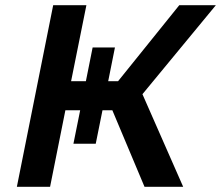

<svg xmlns="http://www.w3.org/2000/svg" viewBox="-20 -720 852 740"><path d="M529 -357 686 0H537L413 -295H375L349 -166H263L289 -295H232L173 0H45L185 -700H313L254 -407H311L337 -537H423L397 -407H435L671 -700H812Z"/></svg>

Font: Montserrat Alternates SemiBold
Style: Italic
Weight: 600
Italic angle: -11.3°
Designer: Julieta Ulanovsky
Foundry: Julieta Ulanovsky
Version: Version 7.200